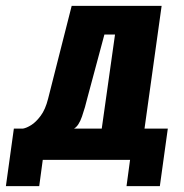

<svg xmlns="http://www.w3.org/2000/svg" viewBox="-57 -515 624 651"><path d="M-37 116 -10 -79H21Q33 -81 49 -91Q65 -101 81 -122.5Q97 -144 106 -180L186 -495H491L433 -79H512L485 116H372L384 27H88L76 116ZM194 -79H288L333 -398H297L239 -182Q232 -152 221 -120Q210 -88 194 -79Z"/></svg>

Font: Alumni Sans ExtraBold
Style: Italic
Weight: 800
Italic angle: -8°
Designer: Robert E. Leuschke
Foundry: Robert E. Leuschke
Version: Version 1.016